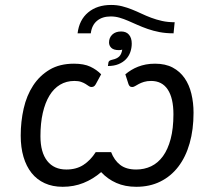

<svg xmlns="http://www.w3.org/2000/svg" viewBox="-20 -734 822 760"><path d="M476.1 -439.9Q487.3 -449.2 499.8 -456.8Q512.2 -464.4 526.6 -470Q541 -475.6 557.6 -478.8Q574.2 -481.9 593.8 -481.9Q634.8 -481.9 663.6 -466.6Q692.4 -451.2 710.7 -424.8Q729 -398.4 737.5 -363Q746.1 -327.6 746.1 -287.6Q746.1 -221.2 730.7 -167Q715.3 -112.8 686 -74.5Q656.7 -36.1 614.7 -15.4Q572.8 5.4 519.5 5.4Q475.1 5.4 440.7 -9.8Q406.2 -24.9 380.4 -52.7Q348.1 -24.9 310.3 -9.8Q272.5 5.4 228 5.4Q188 5.4 157 -8.8Q126 -22.9 105 -49.3Q84 -75.7 73 -113Q62 -150.4 62 -197.3Q62 -252.9 73.7 -304.4Q85.4 -356 111.1 -395.3Q136.7 -434.6 176.5 -458.3Q216.3 -481.9 272.9 -481.9Q312 -481.9 337.2 -470.2Q362.3 -458.5 380.4 -439.9L358.9 -400.4Q355 -393.6 350.8 -391.6Q346.7 -389.6 341.8 -389.6Q336.4 -389.6 331.3 -393.3Q326.2 -397 318.8 -401.6Q311.5 -406.2 301 -409.9Q290.5 -413.6 274.4 -413.6Q242.7 -413.6 217.8 -398.7Q192.9 -383.8 175.8 -355.7Q158.7 -327.6 149.4 -287.1Q140.1 -246.6 140.1 -194.8Q140.1 -130.9 167 -96.9Q193.8 -63 242.7 -63Q282.2 -63 310.3 -81.3Q338.4 -99.6 358.9 -131.8H419.9Q432.1 -99.6 455.8 -81.3Q479.5 -63 519 -63Q551.3 -63 578.4 -75.9Q605.5 -88.9 625 -115.7Q644.5 -142.6 655.5 -183.8Q666.5 -225.1 666.5 -281.7Q666.5 -345.7 644 -379.6Q621.6 -413.6 578.1 -413.6Q562 -413.6 550 -409.9Q538.1 -406.2 529.5 -401.6Q521 -397 514.9 -393.3Q508.8 -389.6 503.9 -389.6Q498.5 -389.6 495.1 -391.6Q491.7 -393.6 488.8 -400.4ZM287.1 -602.1Q293.5 -655.3 328.9 -684.8Q364.3 -714.4 419.9 -714.4Q443.4 -714.4 463.4 -709.2Q483.4 -704.1 502.2 -696.5Q521 -689 539.6 -680.2Q558.1 -671.4 578.4 -663.8Q598.6 -656.2 621.3 -651.1Q644 -646 671.4 -646L667 -602.1Q636.7 -602.1 611.6 -606.9Q586.4 -611.8 564.7 -619.4Q543 -627 523.9 -635.5Q504.9 -644 487.3 -651.6Q469.7 -659.2 452.9 -664.1Q436 -668.9 418.5 -668.9Q384.8 -668.9 364 -651.6Q343.3 -634.3 339.4 -602.1ZM425.8 -498Q442.4 -501.5 451.7 -510.3Q460.9 -519 463.9 -537.6Q460.9 -536.6 457.8 -536.1Q454.6 -535.6 450.7 -535.6Q430.2 -535.6 420.9 -544.4Q411.6 -553.2 411.6 -565.9Q411.6 -585 424.6 -597.2Q437.5 -609.4 459.5 -609.4Q480 -609.4 490.7 -596.4Q501.5 -583.5 501.5 -561.5Q501.5 -543.9 495.8 -527.8Q490.2 -511.7 478.5 -499.5Q466.8 -487.3 449 -480Q431.2 -472.7 407.2 -472.7L409.2 -486.8Q410.2 -491.2 413.8 -493.7Q417.5 -496.1 425.8 -498Z"/></svg>

Font: Carlito
Style: Italic
Weight: 400
Italic angle: -7°
Designer: Lukasz Dziedzic
Foundry: tyPoland Lukasz Dziedzic
Version: Version 1.104